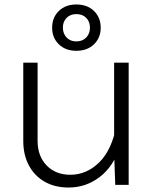

<svg xmlns="http://www.w3.org/2000/svg" viewBox="-20 -826 690 858"><path d="M148 -546V-197Q148 -128 188.5 -86.5Q229 -45 294 -45Q367 -45 423.5 -100.5Q480 -156 501 -268L514 -168Q487 -82 425.5 -35Q364 12 287 12Q225 12 179.5 -14Q134 -40 109 -87Q84 -134 84 -196V-546ZM555 -546V0H495L490 -141V-546ZM321 -599Q273 -599 243 -628Q213 -657 213 -702Q213 -748 243 -777Q273 -806 321 -806Q370 -806 400 -777Q430 -748 430 -702Q430 -657 400 -628Q370 -599 321 -599ZM321 -641Q349 -641 365.5 -658.5Q382 -676 382 -702Q382 -729 365.5 -746Q349 -763 321 -763Q294 -763 277.5 -746Q261 -729 261 -703Q261 -676 277.5 -658.5Q294 -641 321 -641Z"/></svg>

Font: Azeret Mono ExtraLight
Style: Regular
Weight: 250
Designer: Martin Vácha
Foundry: Displaay
Version: Version 1.002